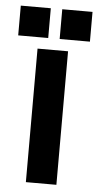

<svg xmlns="http://www.w3.org/2000/svg" viewBox="-110 -720 384 752"><g transform="rotate(5 82.0 -343.5)"><path d="M-59 -570V-687H59V-570ZM104 -570V-687H223V-570ZM21 0V-525H141V0Z"/></g></svg>

Font: BroshK
Style: Medium
Weight: 500
Designer: gluk
Foundry: gluk
Version: Version 0.60